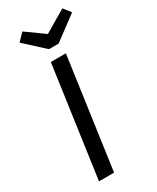

<svg xmlns="http://www.w3.org/2000/svg" viewBox="-228 -974 849 1038"><g transform="rotate(-30 196.5 -454.5)"><path d="M156 0H62L159 -689H253ZM393 -864 245 -754H185L65 -864L108 -909L221 -828L358 -909Z"/></g></svg>

Font: FiraGO
Style: Italic
Weight: 400
Italic angle: -8°
Designer: bBox Type GmbH
Foundry: bBox Type GmbH
Version: Version 1.001